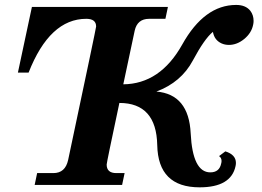

<svg xmlns="http://www.w3.org/2000/svg" viewBox="-20 -761 1077 790"><path d="M801.3 9.8Q630.4 9.8 627 -163.8Q623.5 -337.4 471.2 -337.4Q418.9 -91.8 418.9 -84Q418.9 -48.8 458.5 -48.8H492.7L482.4 0H122.6L132.8 -48.8H199.7Q248.5 -48.8 260.3 -102.5Q375.5 -645.5 375.5 -651.9Q375.5 -683.6 335 -683.6Q184.6 -683.6 97.7 -462.4H53.7L111.3 -732.4H670.9L660.6 -683.6H593.8Q544.9 -683.6 534.2 -634.8L487.3 -414.1Q639.2 -415.5 730 -578.1Q820.8 -740.7 951.7 -740.7Q990.7 -740.7 1009.8 -716.8Q1023.4 -699.2 1023.4 -674.8Q1023.4 -667 1021.5 -658.7Q1014.6 -625 984.9 -600.6Q955.1 -576.2 921.9 -576.2Q905.3 -576.2 891.4 -582.5Q877.4 -588.9 868.4 -600.3Q859.4 -611.8 856 -629.9Q821.3 -601.6 773.4 -512Q725.6 -422.4 623.5 -384.3Q756.8 -373 764.6 -212.4Q772.5 -51.8 845.2 -51.8Q882.8 -51.8 890.1 -88.4Q891.6 -93.8 891.6 -98.6Q891.6 -111.8 881.3 -118.7L907.2 -138.2Q950.7 -124.5 950.7 -90.8Q950.7 -84.5 949.2 -77.6Q930.7 9.8 801.3 9.8Z"/></svg>

Font: Munson
Style: Bold Italic
Weight: 700
Italic angle: -12°
Designer: Paul James MIller
Foundry: High-Logic / Made with FontCreator
Version: Version 2.10;May 5, 2019;FontCreator 11.5.0.2430 64-bit